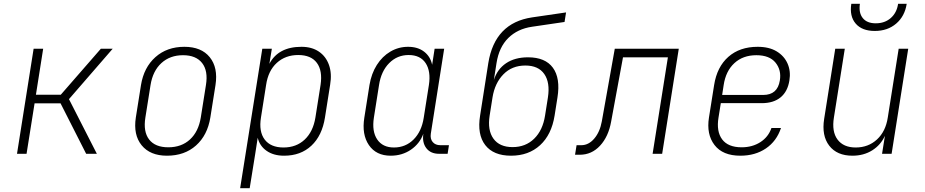

<svg xmlns="http://www.w3.org/2000/svg" viewBox="-20 -805 4840 1005"><path d="M69 0 156 -550H206L168 -309H298L508 -550H570L341 -286L487 0H431L297 -264H161L119 0Z M854 10Q766 10 721.5 -44.5Q677 -99 691 -190L718 -360Q733 -452 793.5 -506Q854 -560 945 -560Q1034 -560 1078 -505.5Q1122 -451 1108 -360L1081 -190Q1066 -97 1006 -43.5Q946 10 854 10ZM861 -34Q930 -34 974.5 -75Q1019 -116 1031 -190L1058 -360Q1070 -434 1038 -475Q1006 -516 938 -516Q870 -516 825 -475Q780 -434 768 -360L741 -190Q729 -116 760.5 -75Q792 -34 861 -34Z M1237 180 1353 -550H1403L1390 -471Q1437 -560 1558 -560Q1612 -560 1649 -535Q1686 -510 1702 -465Q1718 -420 1708 -361L1681 -190Q1666 -95 1610 -42.5Q1554 10 1467 10Q1412 10 1375.5 -15.5Q1339 -41 1329 -84L1316 0L1287 180ZM1464 -33Q1531 -33 1575 -74.5Q1619 -116 1631 -190L1658 -361Q1669 -435 1638.5 -476Q1608 -517 1541 -517Q1474 -517 1429 -476Q1384 -435 1373 -361L1346 -190Q1334 -116 1365.5 -74.5Q1397 -33 1464 -33Z M2025 10Q1949 10 1911 -45.5Q1873 -101 1887 -189L1914 -360Q1924 -420 1952.5 -465Q1981 -510 2023.5 -535Q2066 -560 2116 -560Q2167 -560 2200 -534.5Q2233 -509 2242 -466L2255 -550H2305L2235 -105Q2231 -78 2245 -61.5Q2259 -45 2285 -45H2330L2323 0H2278Q2234 0 2211.5 -29.5Q2189 -59 2196 -105Q2177 -53 2131 -21.5Q2085 10 2025 10ZM2042 -33Q2103 -33 2145 -75Q2187 -117 2198 -189L2225 -360Q2236 -432 2208 -474.5Q2180 -517 2119 -517Q2059 -517 2017 -474.5Q1975 -432 1964 -360L1937 -189Q1926 -117 1954.5 -75Q1983 -33 2042 -33Z M2655 10Q2563 10 2520 -45.5Q2477 -101 2493 -200L2536 -475Q2570 -685 2765 -714L2943 -740L2935 -690L2765 -665Q2689 -654 2640.5 -606Q2592 -558 2579 -475L2565 -386Q2583 -443 2629 -474Q2675 -505 2744 -505Q2834 -505 2874 -450.5Q2914 -396 2898 -295L2883 -200Q2867 -100 2807 -45Q2747 10 2655 10ZM2663 -35Q2731 -35 2776 -79Q2821 -123 2833 -200L2848 -295Q2860 -373 2829 -417.5Q2798 -462 2730 -462Q2660 -462 2615 -416Q2570 -370 2558 -295L2543 -200Q2531 -123 2563 -79Q2595 -35 2663 -35Z M2990 5 2998 -45H3023Q3061 -45 3090.5 -79.5Q3120 -114 3130 -169L3198 -550H3533L3446 0H3396L3476 -505H3241L3179 -169Q3165 -90 3121 -42.5Q3077 5 3015 5Z M3855 10Q3763 10 3720 -46Q3677 -102 3691 -190L3718 -360Q3733 -455 3792.5 -507.5Q3852 -560 3946 -560Q4006 -560 4045.5 -536Q4085 -512 4102.5 -472Q4120 -432 4112 -384Q4103 -326 4066 -295.5Q4029 -265 3967 -265H3753L3741 -190Q3729 -117 3760 -75.5Q3791 -34 3862 -34Q3918 -34 3960 -61Q4002 -88 4018 -135H4068Q4045 -66 3989 -28Q3933 10 3855 10ZM3760 -308H3975Q4050 -308 4062 -384Q4071 -438 4039.5 -477Q4008 -516 3939 -516Q3869 -516 3824 -474.5Q3779 -433 3768 -360Z M4442 10Q4361 10 4320.5 -42.5Q4280 -95 4294 -183L4352 -550H4402L4345 -190Q4333 -116 4364 -74.5Q4395 -33 4459 -33Q4525 -33 4570.5 -75Q4616 -117 4627 -190L4684 -550H4734L4647 0H4597L4612 -94Q4590 -46 4545.5 -18Q4501 10 4442 10ZM4559 -643Q4492 -643 4459 -681.5Q4426 -720 4436 -785H4481Q4474 -738 4496 -710.5Q4518 -683 4564 -683Q4611 -683 4642.5 -710.5Q4674 -738 4681 -785H4726Q4716 -720 4671 -681.5Q4626 -643 4559 -643Z"/></svg>

Font: JetBrains Mono NL Thin
Style: Italic
Weight: 100
Italic angle: -9°
Monospace: yes
Designer: Philipp Nurullin, Konstantin Bulenkov
Foundry: JetBrains
Version: Version 2.305; ttfautohint (v1.8.4.7-5d5b)